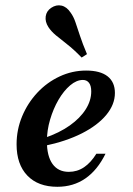

<svg xmlns="http://www.w3.org/2000/svg" viewBox="-20 -695 502 726"><path d="M196.8 11.3Q124.2 11.3 83.5 -31Q42.7 -73.4 42.7 -149.2Q42.7 -204.8 63.7 -255.2Q84.7 -305.6 121.4 -344.8Q158.1 -383.9 205.6 -406Q253.2 -428.2 305.6 -428.2Q358.9 -428.2 386.7 -406.5Q414.5 -384.7 414.5 -343.5Q414.5 -300 381.9 -260.5Q349.2 -221 289.5 -190.7Q229.8 -160.5 148.4 -143.5V-173.4Q204.8 -192.7 244 -220.6Q283.1 -248.4 304 -281.5Q325 -314.5 325 -349.2Q325 -371 316.5 -381.9Q308.1 -392.7 293.5 -392.7Q269.4 -392.7 245.2 -372.2Q221 -351.6 201.2 -317.7Q181.5 -283.9 169.4 -242.7Q157.3 -201.6 157.3 -160.5Q157.3 -104.8 178.6 -75Q200 -45.2 240.3 -45.2Q271.8 -45.2 297.6 -62.5Q323.4 -79.8 344.4 -113.7H379Q348.4 -51.6 302.8 -20.2Q257.3 11.3 196.8 11.3ZM288.7 -477.4Q258.1 -508.9 233.5 -527.8Q208.9 -546.8 191.1 -561.7Q173.4 -576.6 162.9 -592.7Q150 -612.9 152.8 -633.1Q155.6 -653.2 173.4 -665.3Q192.7 -678.2 212.5 -673.8Q232.3 -669.4 246.8 -647.6Q258.1 -632.3 265.3 -610.9Q272.6 -589.5 282.3 -560.1Q291.9 -530.6 308.9 -490.3Z"/></svg>

Font: Playfair 9pt
Style: Bold Italic
Weight: 700
Italic angle: -15.6°
Designer: Claus Eggers Sørensen
Foundry: Claus Eggers Sørensen
Version: Version 2.203